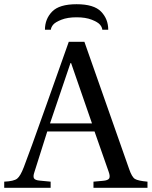

<svg xmlns="http://www.w3.org/2000/svg" viewBox="-49 -890 719 910"><path d="M164 -749Q164 -800 198 -835Q232 -870 314 -870Q396 -870 430 -835Q464 -800 464 -749H436Q435 -761 425 -773Q415 -785 386 -796.5Q357 -808 314 -808Q271 -808 242 -796.5Q213 -785 203 -773Q193 -761 192 -749ZM-29 0V-29Q17 -31 32.5 -43.5Q48 -56 64 -98Q89 -162 172 -396L277 -692H351L563 -89Q576 -51 590.5 -42Q605 -33 650 -29V0H394V-29L439 -33Q463 -35 468.5 -44.5Q474 -54 466 -76L399 -267H175Q125 -111 114 -74Q107 -54 112 -45Q117 -36 139 -34L191 -29V0ZM188 -305H387L288 -591H285Q196 -329 188 -305Z"/></svg>

Font: Linguistics Pro
Style: Regular
Weight: 400
Designer: Stefan Peev, Context Ltd
Foundry: Stefan Peev, Context Ltd
Version: Version 001.000